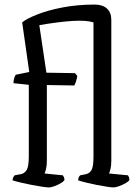

<svg xmlns="http://www.w3.org/2000/svg" viewBox="-20 -820 600 840"><path d="M193 0Q186 0 165 -3Q144 -6 118.5 -11Q93 -16 70 -21.5Q47 -27 35 -31Q35 -39 38.5 -45Q42 -51 44 -53L71 -58Q87 -61 96.5 -76Q106 -91 106 -135V-449L39 -456Q39 -469 42.5 -479Q46 -489 49 -493L108 -505L77 -722Q96 -738 142.5 -756.5Q189 -775 254 -787.5Q319 -800 394 -800Q429 -800 448 -782.5Q467 -765 467 -733V-117Q467 -96 463.5 -81.5Q460 -67 457 -61L540 -53Q542 -50 544 -45Q546 -40 546 -32Q541 -25 527.5 -17.5Q514 -10 499.5 -5Q485 0 476 0Q469 0 448.5 -3Q428 -6 403 -11Q378 -16 355.5 -21.5Q333 -27 322 -31Q322 -39 325 -45Q328 -51 331 -53L356 -58Q371 -61 380 -75.5Q389 -90 389 -135V-722Q358 -732 299 -728.5Q240 -725 152 -710L183 -502L308 -500L318 -488Q317 -478 313 -465.5Q309 -453 305 -446L185 -448V-117Q185 -96 181.5 -81.5Q178 -67 175 -61L255 -53Q257 -50 259.5 -45Q262 -40 262 -32Q254 -21 230.5 -10.5Q207 0 193 0Z"/></svg>

Font: Texturina 72pt
Style: Regular
Weight: 400
Designer: Guillermo Torres Carreño
Foundry: Omnibus-Type
Version: Version 1.002; ttfautohint (v1.8.3)